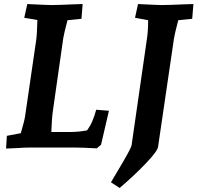

<svg xmlns="http://www.w3.org/2000/svg" viewBox="-20 -730 977 950"><path d="M14 -58 83 -71Q101 -133 104 -154L159 -531Q163 -557 165 -631L100 -642L115 -710Q215 -705 234 -705Q268 -705 354 -709L389 -710L383 -637L314 -630Q296 -561 293 -541L242 -184Q236 -143 234 -77H332Q369 -77 411 -85Q430 -113 435 -126Q448 -156 456 -187L519 -182L480 -14L459 4Q385 0 349 0H130Q101 0 59 3Q44 3 10 5ZM631 -11 706 -531Q713 -573 713 -630L648 -642L663 -710Q761 -705 781 -705Q815 -705 903 -709L937 -710L931 -637L862 -630Q844 -561 841 -541L762 -3Q759 18 702.5 77.5Q646 137 572 200L529 172Q545 146 587 74Q629 2 631 -11Z"/></svg>

Font: Andada Pro ExtraBold
Style: Italic
Weight: 800
Italic angle: -6.99998°
Designer: Carolina Giovagnoli
Foundry: Huerta Tipografica
Version: Version 3.005; ttfautohint (v1.8.4)